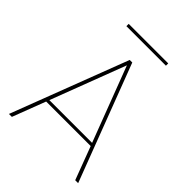

<svg xmlns="http://www.w3.org/2000/svg" viewBox="-230 -941 1061 1061"><g transform="rotate(45 300.5 -410.0)"><path d="M548 0 475 -194H127L53 0H30L291 -683H311L571 0ZM146 -802V-820H455V-802ZM468 -212 301 -651 134 -212Z"/></g></svg>

Font: SVN-Poppins Thin
Style: Regular
Weight: 100
Designer: Ninad Kale (Devanagari), Jonny Pinhorn (Latin)
Foundry: Indian Type Foundry
Version: Version 3.002 2017